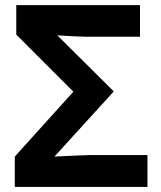

<svg xmlns="http://www.w3.org/2000/svg" viewBox="-20 -734 633 754"><path d="M38.1 0V-119.1L268.1 -374L43.9 -598.1V-713.9H529.8V-589.8H315.9Q291 -589.8 205.1 -595.2L426.8 -375L193.8 -119.1Q311 -125 333 -125H559.1V0Z"/></svg>

Font: OpenSans-Bold
Style: Bold
Weight: 700
Foundry: Ascender Corporation
Version: Version 1.10